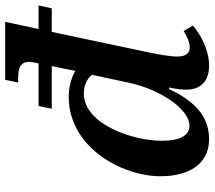

<svg xmlns="http://www.w3.org/2000/svg" viewBox="-62 -738 810 725"><g transform="rotate(-90 342.5 -375.0)"><path d="M180 10C261 10 321 -38 369 -141H375C369 -113 367 -92 367 -76C367 -18 403 10 457 10C519 10 576 -23 609 -51L588 -86C569 -74 547 -63 526 -63C505 -63 492 -78 492 -110C492 -135 500 -184 507 -215L585 -584H674L685 -634H596L623 -760H404L394 -711H412C466 -711 478 -690 469 -647L466 -634H305L295 -584H456C450 -558 442 -516 438 -495C412 -510 377 -520 339 -520C147 -519 40 -317 40 -173C40 -72 82 10 180 10ZM231 -64C198 -64 174 -92 174 -171C174 -275 235 -462 352 -463C379 -463 409 -452 423 -432L392 -288C368 -177 294 -64 231 -64Z"/></g></svg>

Font: Noto Serif SemiBold
Style: Italic
Weight: 600
Italic angle: -12°
Designer: Monotype Design Team
Foundry: Monotype Imaging Inc.
Version: Version 2.014